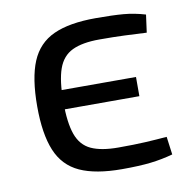

<svg xmlns="http://www.w3.org/2000/svg" viewBox="-63 -556 633 630"><g transform="rotate(-10 253.5 -241.5)"><path d="M295 -493Q352 -493 387.5 -490Q423 -487 460 -476L452 -417Q413 -419 379 -420.5Q345 -422 295 -422Q238 -422 204.5 -406Q171 -390 157 -350.5Q143 -311 143 -241Q143 -171 157 -132Q171 -93 204.5 -77.5Q238 -62 295 -62Q349 -62 385 -64Q421 -66 457 -69L465 -9Q429 1 391 5.5Q353 10 295 10Q207 10 154.5 -14Q102 -38 79 -93.5Q56 -149 56 -241Q56 -335 79 -390Q102 -445 154.5 -469Q207 -493 295 -493ZM82 -280H392V-216H82Z"/></g></svg>

Font: Exo 2
Style: Regular
Weight: 400
Designer: Natanael Gama
Foundry: Natanael Gama
Version: Version 2.010